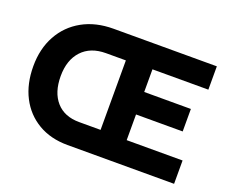

<svg xmlns="http://www.w3.org/2000/svg" viewBox="-113 -888 1297 1075"><g transform="rotate(20 535.5 -350.0)"><path d="M375 0Q274 0 199.5 -44Q125 -88 84.5 -166.5Q44 -245 44 -350Q44 -454 87.5 -533Q131 -612 210 -656Q289 -700 395 -700H1010V-561H677V-426H955V-292H677V-139H1010V0ZM207 -350Q207 -253 255.5 -198Q304 -143 392 -143H520V-557H402Q310 -557 258.5 -501.5Q207 -446 207 -350Z"/></g></svg>

Font: Readex Pro bold
Style: Bold
Weight: 700
Designer: Bonnie Shaver-Troup, Thomas Jockin
Foundry: Lexend
Version: Version 1.200; ttfautohint (v1.8.3)